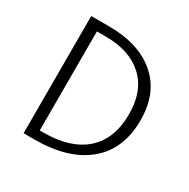

<svg xmlns="http://www.w3.org/2000/svg" viewBox="-150 -792 914 929"><g transform="rotate(30 307.0 -327.5)"><path d="M100.1 -654.8H200.2Q366.7 -654.8 462.9 -571.8Q559.1 -488.8 559.1 -336.9Q559.1 -175.3 454.3 -87.6Q349.6 0 160.2 0H100.1ZM212.9 -604H161.1V-50.8H182.1Q333 -50.8 414.6 -123.8Q496.1 -196.8 496.1 -335Q496.1 -465.3 419.7 -534.7Q343.3 -604 212.9 -604Z"/></g></svg>

Font: IntelOne Mono Light
Style: Regular
Weight: 300
Designer: Fred Shallcrass
Foundry: Frere-Jones Type LLC
Version: Version 1.200;hotconv 1.1.0;makeotfexe 2.6.0;FJTRelease1.2